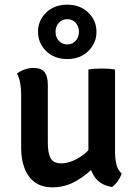

<svg xmlns="http://www.w3.org/2000/svg" viewBox="-20 -792 588 821"><path d="M472 -140.5Q472 -112.5 478 -88.2Q484 -64 500 -50.5Q496 -35 484 -18Q472 -1 459 7.5Q406.5 -0.5 382.2 -39.2Q358 -78 358 -129V-494.5Q369 -497 384.2 -498Q399.5 -499 414.5 -499Q430 -499 444.8 -498Q459.5 -497 472 -494.5ZM70.5 -385.5Q70.5 -412 66.5 -435.8Q62.5 -459.5 52.5 -477Q65 -487.5 84 -494.5Q103 -501.5 123.5 -501.5Q157 -501.5 170.8 -483.2Q184.5 -465 184.5 -430V-183.5Q184.5 -137 196.5 -115.2Q208.5 -93.5 242.5 -93.5Q266 -93.5 293.2 -105Q320.5 -116.5 345.5 -137.8Q370.5 -159 386.5 -189V-83Q353 -45 305.8 -18Q258.5 9 204.5 9Q158 9 128.5 -13Q99 -35 84.8 -72.8Q70.5 -110.5 70.5 -158ZM142.5 -656Q142.5 -608 177.2 -573.8Q212 -539.5 267.5 -539.5Q323 -539.5 357.8 -573.8Q392.5 -608 392.5 -656Q392.5 -704 357.8 -738Q323 -772 267.5 -772Q212 -772 177.2 -738Q142.5 -704 142.5 -656ZM217.5 -656Q217.5 -679 231.5 -694.5Q245.5 -710 267.5 -710Q289.5 -710 303.5 -694.5Q317.5 -679 317.5 -656Q317.5 -633 303.5 -617.5Q289.5 -602 267.5 -602Q245.5 -602 231.5 -617.5Q217.5 -633 217.5 -656Z"/></svg>

Font: Signika Light Medium
Style: Regular
Weight: 500
Version: Version 2.003;gftools[0.9.32]